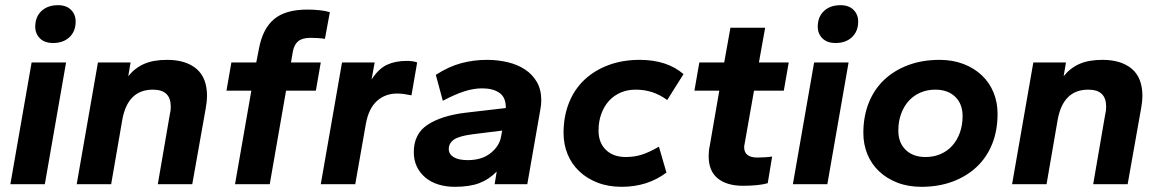

<svg xmlns="http://www.w3.org/2000/svg" viewBox="-20 -711 4476 741"><path d="M20 0 102 -470H235L153 0ZM185 -545Q152 -545 134 -563Q116 -581 116 -608Q116 -646 140 -668.5Q164 -691 204 -691Q236 -691 254 -673Q272 -655 272 -628Q272 -590 248 -567.5Q224 -545 185 -545Z M589 0 636 -273Q638 -280 638.5 -287.5Q639 -295 639 -300Q639 -365 570 -365Q473 -365 452 -249L409 0H276L358 -470H484L475 -417Q501 -449 536.5 -464.5Q572 -480 625 -480Q697 -480 738 -445.5Q779 -411 779 -340Q779 -321 774 -293L722 0Z M887 0 950 -361H854L873 -470H969L979 -521Q993 -599 1037 -636.5Q1081 -674 1166 -674Q1192 -674 1214.5 -671.5Q1237 -669 1253 -664L1234 -561Q1223 -563 1207.5 -564Q1192 -565 1179 -565Q1147 -565 1131 -552Q1115 -539 1110 -511L1103 -470H1218L1199 -361H1084L1021 0Z M1218 0 1300 -470H1426L1414 -404Q1441 -446 1473.5 -461Q1506 -476 1550 -476Q1561 -476 1572 -474.5Q1583 -473 1590 -470L1568 -343Q1554 -346 1540 -348Q1526 -350 1512 -350Q1467 -350 1435 -321.5Q1403 -293 1392 -233L1351 0Z M1735 10Q1701 10 1672 1Q1643 -8 1622 -25.5Q1601 -43 1589 -67.5Q1577 -92 1577 -124Q1577 -195 1631 -230Q1685 -265 1777 -276L1932 -294V-297Q1932 -336 1907 -353Q1882 -370 1841 -370Q1808 -370 1772 -358.5Q1736 -347 1689 -322L1662 -422Q1711 -454 1759.5 -467Q1808 -480 1859 -480Q1901 -480 1939 -471Q1977 -462 2006 -443Q2035 -424 2052 -394.5Q2069 -365 2069 -324Q2069 -315 2068 -305.5Q2067 -296 2065 -286L2015 0H1889L1897 -49Q1868 -19 1830.5 -4.5Q1793 10 1735 10ZM1785 -93Q1840 -93 1874 -120.5Q1908 -148 1914 -185L1918 -207L1805 -193Q1751 -186 1731.5 -172Q1712 -158 1712 -136Q1712 -116 1731 -104.5Q1750 -93 1785 -93Z M2379 10Q2328 10 2286.5 -6Q2245 -22 2215.5 -50Q2186 -78 2170.5 -116Q2155 -154 2155 -198Q2155 -262 2176 -314.5Q2197 -367 2236 -403.5Q2275 -440 2329 -460Q2383 -480 2449 -480Q2554 -480 2618 -425L2555 -325Q2526 -346 2496.5 -355.5Q2467 -365 2433 -365Q2402 -365 2376 -354Q2350 -343 2331 -322.5Q2312 -302 2301 -272.5Q2290 -243 2290 -207Q2290 -160 2318.5 -132.5Q2347 -105 2395 -105Q2429 -105 2458 -114.5Q2487 -124 2523 -145L2552 -45Q2479 10 2379 10Z M2848 6Q2785 6 2750 -22.5Q2715 -51 2715 -108Q2715 -130 2719 -147L2756 -361H2660L2679 -470H2775L2799 -604H2933L2909 -470H3024L3005 -361H2890L2854 -157Q2852 -149 2852 -143Q2852 -103 2903 -103Q2916 -103 2932.5 -104Q2949 -105 2960 -107L2943 -4Q2926 1 2901.5 3.5Q2877 6 2848 6Z M3040 0 3122 -470H3255L3173 0ZM3205 -545Q3172 -545 3154 -563Q3136 -581 3136 -608Q3136 -646 3160 -668.5Q3184 -691 3224 -691Q3256 -691 3274 -673Q3292 -655 3292 -628Q3292 -590 3268 -567.5Q3244 -545 3205 -545Z M3536 10Q3485 10 3443.5 -6Q3402 -22 3372.5 -50Q3343 -78 3327.5 -116Q3312 -154 3312 -198Q3312 -262 3333 -314.5Q3354 -367 3393 -403.5Q3432 -440 3486 -460Q3540 -480 3606 -480Q3657 -480 3698.5 -464Q3740 -448 3769.5 -420Q3799 -392 3814.5 -354Q3830 -316 3830 -272Q3830 -207 3809 -155Q3788 -103 3749 -66.5Q3710 -30 3656 -10Q3602 10 3536 10ZM3552 -105Q3583 -105 3609 -116Q3635 -127 3654 -147.5Q3673 -168 3684 -197.5Q3695 -227 3695 -263Q3695 -310 3666.5 -337.5Q3638 -365 3590 -365Q3559 -365 3533 -354Q3507 -343 3488 -322.5Q3469 -302 3458 -272.5Q3447 -243 3447 -207Q3447 -160 3475.5 -132.5Q3504 -105 3552 -105Z M4199 0 4246 -273Q4248 -280 4248.5 -287.5Q4249 -295 4249 -300Q4249 -365 4180 -365Q4083 -365 4062 -249L4019 0H3886L3968 -470H4094L4085 -417Q4111 -449 4146.5 -464.5Q4182 -480 4235 -480Q4307 -480 4348 -445.5Q4389 -411 4389 -340Q4389 -321 4384 -293L4332 0Z"/></svg>

Font: Celebes
Style: Bold Italic
Weight: 700
Italic angle: -10°
Designer: Anugrah Pasau
Foundry: Lafontype
Version: Version 1.000; ttfautohint (v1.8.4)